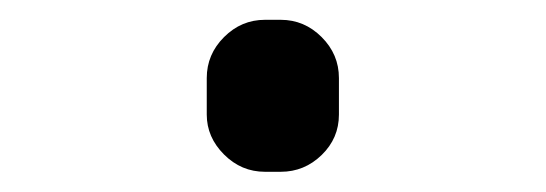

<svg xmlns="http://www.w3.org/2000/svg" viewBox="-20 -170 540 190"><path d="M242.2 0Q218.8 0 201.7 -17.1Q184.6 -34.2 184.6 -56.6V-92.8Q184.6 -116.2 201.7 -133.3Q218.8 -150.4 242.2 -150.4H257.8Q281.2 -150.4 298.3 -133.3Q315.4 -116.2 315.4 -92.8V-56.6Q315.4 -33.2 298.3 -16.6Q281.2 0 257.8 0Z"/></svg>

Font: Rounded Mgen+ 2m regular
Style: Regular
Weight: 400
Designer: [Source Han Sans]
Ryoko NISHIZUKA  (kana & ideographs); Paul D. Hunt (Latin, Greek & Cyrillic); Wenlong ZHANG  (bopomofo
Version: Version 1.059.20150602